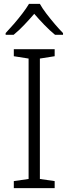

<svg xmlns="http://www.w3.org/2000/svg" viewBox="-20 -967 351 987"><path d="M261 0H51V-36L127 -47V-666L51 -678V-714H261V-678L185 -666V-47L261 -36ZM185 -947Q197 -925 218 -897.5Q239 -870 262 -843Q285 -816 304 -797V-788H263Q236 -810 208 -839Q180 -868 156 -896Q132 -868 104.5 -839Q77 -810 50 -788H9V-797Q28 -817 51 -843.5Q74 -870 95 -897.5Q116 -925 129 -947Z"/></svg>

Font: RS Noto Sans Light
Style: Regular
Weight: 300
Designer: Monotype Design Team
Foundry: Monotype Imaging Inc.
Version: Version 3.10